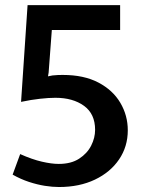

<svg xmlns="http://www.w3.org/2000/svg" viewBox="-20 -721 576 752"><path d="M211 11.5Q185.5 11.5 155.5 6.8Q125.5 2 93.5 -8.5Q61.5 -19 29.5 -37L59 -117.5Q106 -96.5 144 -87.8Q182 -79 210 -79Q258.5 -79 290 -99.5Q321.5 -120 337 -150.5Q352.5 -181 352.5 -212.5Q352.5 -275 309 -306.5Q265.5 -338 197 -338Q171.5 -338 137 -334.2Q102.5 -330.5 62.5 -322L88 -701H450.5V-603.5H183L170.5 -437L168 -422L185.5 -425.5Q197.5 -427 207.5 -427.2Q217.5 -427.5 226 -427.5Q308.5 -427.5 365.2 -397.8Q422 -368 451.2 -318.5Q480.5 -269 480.5 -210.5Q480.5 -147 446.5 -96.8Q412.5 -46.5 351.8 -17.5Q291 11.5 211 11.5Z"/></svg>

Font: Expletus Sans SemiBold
Style: Regular
Weight: 600
Version: Version 7.500